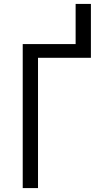

<svg xmlns="http://www.w3.org/2000/svg" viewBox="-20 -960 540 980"><path d="M96 0V-735H366V-940H444V-665H174V0Z"/></svg>

Font: Iosevka SS04
Style: Regular
Weight: 400
Monospace: yes
Designer: Belleve Invis
Foundry: Belleve Invis
Version: Version 19.0.0; ttfautohint (v1.8.4)